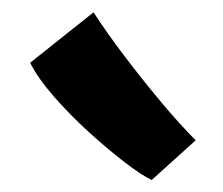

<svg xmlns="http://www.w3.org/2000/svg" viewBox="-20 -903 362 312"><path d="M298 -675 226.5 -610.5Q210.5 -618 182.8 -639.2Q155 -660.5 124.2 -688.5Q93.5 -716.5 67.5 -746.2Q41.5 -776 29 -801L132 -883Q153 -850.5 182 -812.2Q211 -774 241.5 -737.5Q272 -701 298 -675Z"/></svg>

Font: Merriweather Sans
Style: Bold
Weight: 700
Designer: Eben Sorkin
Foundry: Eben Sorkin
Version: Version 1.008; ttfautohint (v1.7.19-72a1) -l 8 -r 50 -G 200 